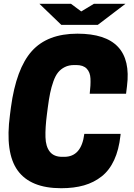

<svg xmlns="http://www.w3.org/2000/svg" viewBox="-20 -970 700 1004"><path d="M186 -950.2H351.1L404.8 -910.2L471.2 -950.2H636.2L491.2 -839.8H300.8ZM230 -408.2 225.1 -370.1Q216.3 -301.3 217.8 -252.4Q219.2 -203.6 240.5 -176.8Q261.7 -149.9 305.2 -149.9H315.9Q405.8 -149.9 420.9 -270H610.8L609.9 -261.2Q601.6 -186.5 576.9 -133.1Q552.2 -79.6 511.7 -47.6Q471.2 -15.6 419.2 -0.7Q367.2 14.2 299.8 14.2Q139.6 14.2 72.5 -78.4Q5.4 -170.9 32.2 -370.1L37.1 -408.2Q64.5 -611.3 146.2 -702.6Q228 -793.9 384.8 -793.9Q679.2 -793.9 644 -519L639.2 -480H449.2Q454.6 -525.4 453.1 -558.8Q451.7 -592.3 433.3 -611.1Q415 -629.9 378.9 -629.9H368.2Q340.3 -629.9 319.1 -619.4Q297.9 -608.9 283.7 -591.3Q269.5 -573.7 259 -543.9Q248.5 -514.2 242.2 -483.4Q235.8 -452.6 230 -408.2Z"/></svg>

Font: Cooper Hewitt
Style: Heavy Italic
Weight: 714
Designer: Village Type and Design LLC
Foundry: Cooper Hewitt Smithsonian Design Museum
Version: 1.000